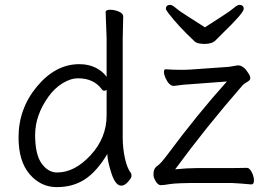

<svg xmlns="http://www.w3.org/2000/svg" viewBox="-20 -749 1077 787"><path d="M820 -637Q855 -660 889 -681.5Q923 -703 938 -716Q953 -729 961 -729Q979 -729 979 -712.5Q979 -696 892 -612L864 -584Q849 -569 819.5 -569Q790 -569 779 -578Q709 -644 672 -693Q660 -708 660 -713Q660 -729 678 -729Q686 -729 701 -716Q716 -703 750.5 -681.5Q785 -660 820 -637ZM863 -60Q975 -60 991 -61H992Q1003 -61 1012 -43Q1021 -25 1021 -9Q1021 7 1010 7Q969 3 929 1H794Q704 1 677 5.5Q650 10 639 10Q628 10 618.5 -5.5Q609 -21 609 -33.5Q609 -46 612.5 -54.5Q616 -63 627.5 -71Q639 -79 664 -112Q787 -278 910 -415L763 -404Q736 -403 694 -397H692Q673 -397 658 -430Q652 -444 652 -454.5Q652 -465 659 -465H661Q687 -463 708 -463H740Q752 -463 762 -464L918 -475L954 -481H958Q980 -479 998 -449Q1006 -437 1006 -428.5Q1006 -420 993 -413Q980 -406 974 -399Q824 -227 698 -55Q748 -60 786 -60ZM485 -681 483 -592V-185Q483 -142 492 -100.5Q501 -59 517 -39Q519 -35 519 -27.5Q519 -20 505 -4Q491 12 477 12Q453 12 436.5 -39.5Q420 -91 420 -118Q377 -46 328 -14Q279 18 213 18Q147 18 101.5 -35Q56 -88 56 -186Q56 -304 132 -395Q208 -486 305 -486Q343 -486 372 -471.5Q401 -457 417 -434V-593L413 -699Q413 -709 431 -709Q449 -709 467 -701.5Q485 -694 485 -681ZM417 -381Q413 -377 407.5 -377Q402 -377 398 -382Q365 -428 300 -428Q269 -428 236 -407.5Q203 -387 178 -352Q124 -276 124 -196Q124 -116 150.5 -79Q177 -42 214 -42Q286 -42 351.5 -113Q417 -184 417 -276Z"/></svg>

Font: ToneOZ-Pinyin-WenKai-Regular
Style: Regular
Weight: 400
Designer: Fontworks Inc.
Foundry: ToneOZ
Version: Version 0.240331